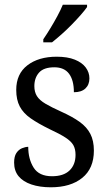

<svg xmlns="http://www.w3.org/2000/svg" viewBox="-20 -786 458 816"><path d="M196 10Q149 10 113.5 -2Q78 -14 59 -37Q40 -60 40 -95Q40 -121 49.5 -135.5Q59 -150 73.5 -156Q88 -162 100 -162Q100 -110 123 -73.5Q146 -37 201 -37Q250 -37 275.5 -61.5Q301 -86 301 -128Q301 -153 291.5 -169.5Q282 -186 258 -201.5Q234 -217 191 -237Q142 -261 110.5 -283Q79 -305 64 -333.5Q49 -362 49 -404Q49 -472 96.5 -508.5Q144 -545 221 -545Q267 -545 298 -532.5Q329 -520 344.5 -499Q360 -478 360 -453Q360 -426 343 -410Q326 -394 294 -394Q294 -445 273.5 -472.5Q253 -500 211 -500Q166 -500 146 -477.5Q126 -455 126 -420Q126 -395 137 -377.5Q148 -360 173.5 -345Q199 -330 239 -312Q288 -290 318.5 -268Q349 -246 364 -217Q379 -188 379 -146Q379 -70 329.5 -30Q280 10 196 10ZM164 -619Q179 -641 194.5 -666.5Q210 -692 224 -718Q238 -744 247 -766H350V-756Q341 -743 324 -723.5Q307 -704 285.5 -682Q264 -660 242 -640.5Q220 -621 201 -606H164Z"/></svg>

Font: Noto Serif Thai SemiCondensed
Style: Regular
Weight: 400
Width: 4
Designer: Monotype Design Team
Foundry: Monotype Imaging Inc.
Version: Version 2.002